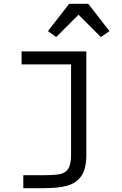

<svg xmlns="http://www.w3.org/2000/svg" viewBox="-20 -785 640 1005"><path d="M432 -516V27Q432 97 406.5 135Q381 173 333.5 186.5Q286 200 207 200H102V132H208Q265 132 293.5 126.5Q322 121 337 98.5Q352 76 352 28V-448H93V-516ZM442 -765 553 -622 508 -591 391 -708 274 -591 231 -622 342 -765Z"/></svg>

Font: iA Writer Mono V
Style: Regular
Weight: 400
Designer: Mike Abbink, Paul van der Laan, Pieter van Rosmalen
Foundry: Bold Monday
Version: Version 2.000